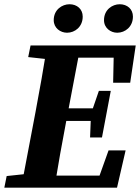

<svg xmlns="http://www.w3.org/2000/svg" viewBox="-22 -867 647 887"><path d="M-2 0H149.9L162.8 -68.7H148.9L8.8 -53.7L-2 0ZM75.7 0H229.4C246.1 -103 264.8 -207 284.6 -310.7L350.4 -657H196C179.3 -554 161.3 -450 141.6 -347L75.7 0ZM108.3 -603.3 245.2 -588.3H260.8L273.9 -657H119.2L108.3 -603.3ZM149.9 0H518.6L558.3 -172.2H479.5L417.9 0L498.9 -55.8H160.7L149.9 0ZM209.1 -308.2H422.5L433.4 -366.4H220.2L209.1 -308.2ZM262.5 -600.5H562.3L504.3 -657L500.7 -484.8H579.5L605 -657H273.9L262.5 -600.5ZM394.1 -231.9H449.1L489.8 -447.3H434.8L401.8 -351.4L398.1 -332.8L394.1 -231.9ZM287.8 -715.8C324.3 -715.8 360.1 -743.4 360.1 -790.4C360.1 -824.8 333.9 -847.4 299.2 -847.4C264.7 -847.4 226.2 -822.2 226.2 -773.8C226.2 -737.1 257.3 -715.8 287.8 -715.8ZM519.5 -715.8C556.3 -715.8 592.1 -743.4 592.1 -790.4C592.1 -824.8 565.9 -847.4 531.2 -847.4C496.7 -847.4 458.5 -822.2 458.5 -773.8C458.5 -737.1 489.6 -715.8 519.5 -715.8Z"/></svg>

Font: Source Serif Variable
Style: Italic
Weight: 389
Italic angle: -12°
Designer: Frank Grießhammer
Foundry: Adobe Systems Incorporated
Version: Version 3.001;hotconv 1.0.111;makeotfexe 2.5.65597